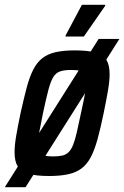

<svg xmlns="http://www.w3.org/2000/svg" viewBox="-44 -729 520 804"><path d="M-24 55 369 -566H456L63 55ZM162 8Q108 8 76 -1Q44 -10 30.5 -31.5Q17 -53 17 -92Q17 -121 24 -161.5Q31 -202 42 -255Q56 -318 68 -363Q80 -408 95.5 -438Q111 -468 133.5 -485.5Q156 -503 189 -510.5Q222 -518 270 -518Q324 -518 356 -509Q388 -500 401.5 -478.5Q415 -457 415 -418Q415 -390 408 -349Q401 -308 390 -255Q377 -192 364.5 -146.5Q352 -101 336.5 -71.5Q321 -42 298.5 -24.5Q276 -7 242.5 0.5Q209 8 162 8ZM178 -74Q201 -74 216.5 -77.5Q232 -81 243 -91.5Q254 -102 262 -122Q270 -142 277.5 -174.5Q285 -207 295 -255Q306 -305 312 -337.5Q318 -370 318 -390Q318 -410 311.5 -419.5Q305 -429 291.5 -432.5Q278 -436 254 -436Q225 -436 207.5 -430Q190 -424 179 -406Q168 -388 158.5 -352Q149 -316 136 -255Q126 -206 120 -173.5Q114 -141 114 -120Q114 -101 120 -91Q126 -81 140.5 -77.5Q155 -74 178 -74ZM230 -576 231 -581 299 -709H397L396 -704L307 -576Z"/></svg>

Font: Saira Condensed Medium
Style: Italic
Weight: 500
Width: 3
Italic angle: -12°
Designer: Hector Gatti with collaboration of the Omnibus-Type team
Foundry: Omnibus-Type
Version: Version 1.101